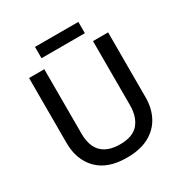

<svg xmlns="http://www.w3.org/2000/svg" viewBox="-196 -1014 1129 1178"><g transform="rotate(-30 369.0 -425.5)"><path d="M649 -252Q649 -178 618 -118.5Q587 -59 524.5 -24.5Q462 10 366 10Q230 10 159.5 -62.5Q89 -135 89 -254V-714H197V-259Q197 -82 371 -82Q461 -82 501.5 -130Q542 -178 542 -260V-714H649ZM523 -861V-781H216V-861Z"/></g></svg>

Font: Noto Sans Arabic Med
Style: Regular
Weight: 500
Designer: Monotype Design Team, Nadine Chahine, Nizar Qandah and Khaled Hosny
Foundry: Monotype Imaging Inc.
Version: Version 2.012; ttfautohint (v1.8.4.7-5d5b)